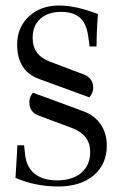

<svg xmlns="http://www.w3.org/2000/svg" viewBox="-20 -662 441 694"><path d="M303 -310 120 -377Q42 -406 42 -501Q42 -563 84.5 -602.5Q127 -642 193 -642Q256 -642 334 -611Q329 -548 329 -494H304L299 -530Q293 -576 269.5 -597.5Q246 -619 201 -619Q153 -619 125.5 -594Q98 -569 98 -525Q98 -462 161 -439L280 -394Q317 -381 317 -344Q317 -327 303 -310ZM190 12Q108 12 36 -19Q43 -131 43 -137H67L71 -101Q76 -57 106 -33.5Q136 -10 186 -10Q242 -10 274 -37.5Q306 -65 306 -113Q306 -174 241 -199L123 -243Q86 -255 86 -293Q86 -311 99 -327L281 -260Q322 -245 344 -212.5Q366 -180 366 -136Q366 -68 318.5 -28Q271 12 190 12Z"/></svg>

Font: Arapey Thin
Style: Regular
Weight: 100
Designer: Eduardo Rodriguez Tunni
Foundry: Eduardo Rodriguez Tunni
Version: Version 4.000;hotconv 1.0.109;makeotfexe 2.5.65596